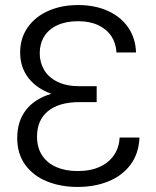

<svg xmlns="http://www.w3.org/2000/svg" viewBox="-20 -737 624 767"><path d="M185.1 -362.3Q126.5 -383.3 93.5 -425.8Q60.5 -468.3 60.5 -527.3Q60.5 -584.5 90.6 -627.4Q120.6 -670.4 173.1 -693.6Q225.6 -716.8 292 -716.8Q359.4 -716.8 411.1 -693.4Q462.9 -669.9 492.2 -627.2Q521.5 -584.5 523.4 -527.3H445.3Q443.4 -564.5 424.8 -592.5Q406.2 -620.6 372.3 -636.5Q338.4 -652.3 292 -652.3Q243.7 -652.3 209 -636.2Q174.3 -620.1 156.5 -591.1Q138.7 -562 138.7 -524.4Q138.7 -487.8 156.2 -457.8Q173.8 -427.7 209.7 -410.2Q245.6 -392.6 297.9 -392.6H366.2V-329.1H297.9Q215.8 -329.1 171.9 -293.2Q127.9 -257.3 127.9 -191.4Q127.9 -147 148.4 -116Q168.9 -85 205.6 -69.3Q242.2 -53.7 290 -53.7Q342.3 -53.7 379.4 -71Q416.5 -88.4 436.3 -118.7Q456.1 -148.9 458 -187.5H537.1Q534.7 -124 501.7 -79.6Q468.8 -35.2 413.6 -12.7Q358.4 9.8 290 9.8Q222.2 9.8 167.5 -12.5Q112.8 -34.7 80.8 -78.6Q48.8 -122.6 48.8 -185.5Q48.8 -252.9 84 -297.9Q119.1 -342.8 185.1 -362.3Z"/></svg>

Font: Pretendard JP Light
Style: Regular
Weight: 300
Designer: Base glyphs from Inter by Rasmus Andersson; Hangeul glyphs from Noto Sans CJK(Source Han Sans) by Jang Soo-young and Kan
Foundry: Kil Hyung-jin
Version: Version 1.309